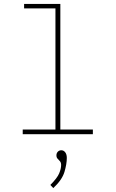

<svg xmlns="http://www.w3.org/2000/svg" viewBox="-20 -685 590 980"><path d="M96 0V-24H263V-642H103V-665H288V-24H454V0ZM252 275 237 259Q272 224 282 200Q292 176 292 157Q292 145 286 138Q280 131 274 125Q268 119 268 108Q268 97 275 89.5Q282 82 293 82Q305 82 313 92.5Q321 103 321 121Q321 152 309 192.5Q297 233 252 275Z"/></svg>

Font: Inconsolata SemiExpanded ExtraLight
Style: Regular
Weight: 200
Width: 6
Monospace: yes
Designer: Raph Levien, Cyreal, Brenton Simpson
Foundry: Raph Levien, Cyreal, Google
Version: Version 3.001; ttfautohint (v1.8.2.53-6de2)